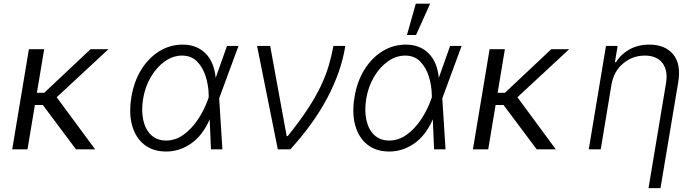

<svg xmlns="http://www.w3.org/2000/svg" viewBox="-20 -788 3668 1013"><path d="M213.1 -528.4 174.7 -298.3H213.1L457.7 -528.4H552.2L279.1 -274.9L481.9 0H381L206 -234H164.1L125 0H44.4L132.5 -528.4Z M853.7 11.4Q785.2 10.7 739.9 -25.9Q694.6 -62.5 676.8 -127Q659.1 -191.4 673.3 -275.9Q686.4 -357.6 725 -419.9Q763.5 -482.2 820.1 -517.4Q876.8 -552.6 943.9 -552.6Q1017.4 -552.6 1063.4 -507.3Q1109.4 -462 1117.9 -378.2H1118.3L1177.6 -545.5H1238.3L1137.1 -271.3L1136.4 -268.5L1153.4 0H1093L1086.3 -158.4Q1048.3 -71.4 986.3 -29.5Q924.4 12.4 853.7 11.4ZM1081.3 -275.2 1081 -287.3Q1080.3 -335.6 1065.7 -383.3Q1051.1 -431.1 1020.4 -462.9Q989.7 -494.7 940.3 -494.7Q893.1 -494.7 850.3 -464.8Q807.5 -435 776.8 -383.5Q746.1 -332 735.1 -267.4Q724.8 -204.2 736 -154.1Q747.2 -104 777.9 -75.3Q808.6 -46.5 856.2 -46.5Q905.5 -46.5 948.3 -77.2Q991.1 -108 1024.3 -157.7Q1057.5 -207.4 1077.4 -263.8Z M1445.7 0 1336.3 -545.5H1405.5L1492.5 -70H1498.2Q1561.4 -148.8 1603.5 -213.1Q1645.6 -277.3 1671.9 -332.6Q1698.2 -387.8 1713.8 -439.6Q1729.4 -491.5 1739.3 -545.5H1801.8Q1780.9 -411.9 1707.9 -273.4Q1634.9 -134.9 1511.7 0Z M2030.9 11.4Q1962.4 10.7 1917.1 -25.9Q1871.8 -62.5 1854 -127Q1836.3 -191.4 1850.5 -275.9Q1863.6 -357.6 1902.2 -419.9Q1940.7 -482.2 1997.3 -517.4Q2054 -552.6 2121.1 -552.6Q2194.6 -552.6 2240.6 -507.3Q2286.6 -462 2295.1 -378.2H2295.5L2354.8 -545.5H2415.5L2314.3 -271.3L2313.6 -268.5L2330.6 0H2270.2L2263.5 -158.4Q2225.5 -71.4 2163.5 -29.5Q2101.6 12.4 2030.9 11.4ZM2258.5 -275.2 2258.2 -287.3Q2257.5 -335.6 2242.9 -383.3Q2228.3 -431.1 2197.6 -462.9Q2166.9 -494.7 2117.5 -494.7Q2070.3 -494.7 2027.5 -464.8Q1984.7 -435 1954 -383.5Q1923.3 -332 1912.3 -267.4Q1902 -204.2 1913.2 -154.1Q1924.4 -104 1955.1 -75.3Q1985.8 -46.5 2033.4 -46.5Q2082.7 -46.5 2125.5 -77.2Q2168.3 -108 2201.5 -157.7Q2234.7 -207.4 2254.6 -263.8ZM2127.1 -603.3 2173.7 -768.5H2249.3L2175.1 -603.3Z M2643.8 -528.4 2605.5 -298.3H2643.8L2888.5 -528.4H2983L2709.9 -274.9L2912.6 0H2811.8L2636.7 -234H2594.8L2555.8 0H2475.1L2563.2 -528.4Z M3206 -340.9 3149.5 0H3086.3L3177.2 -545.5H3238.6L3224.4 -459.9H3230.1Q3255.7 -501.8 3301 -527.2Q3346.2 -552.6 3406.2 -552.6Q3489 -552.6 3531.6 -501.4Q3574.2 -450.3 3558.2 -353.3L3464.8 204.5H3401.6L3494 -349.4Q3505 -416.2 3475 -455.4Q3445 -494.7 3381.7 -494.7Q3317.8 -494.7 3268.1 -453.5Q3218.4 -412.3 3206 -340.9Z"/></svg>

Font: Inter UI Light
Style: Italic
Weight: 300
Italic angle: 9.39999°
Designer: Rasmus Andersson
Foundry: rsms
Version: 3.2;8d6f07862